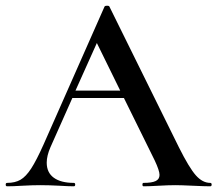

<svg xmlns="http://www.w3.org/2000/svg" viewBox="-27 -654 763 674"><path d="M711 0Q692 0 650 -2Q608 -4 589 -4Q564 -4 530 -2Q496 0 477 0Q473 0 473 -6Q473 -12 477 -12Q506 -12 519.5 -18.5Q533 -25 533 -40Q533 -55 516 -91L408 -310H227L150 -137Q137 -107 137 -83Q137 -48 162 -30Q187 -12 232 -12Q237 -12 237 -6Q237 0 232 0Q214 0 182 -2Q144 -4 114 -4Q87 -4 51 -2Q19 0 -2 0Q-7 0 -7 -6Q-7 -12 -2 -12Q26 -12 45 -23Q64 -34 82.5 -62.5Q101 -91 126 -147L340 -631Q342 -634 349 -634Q356 -634 357 -631L601 -137Q637 -65 660.5 -38.5Q684 -12 711 -12Q716 -12 716 -6Q716 0 711 0ZM395 -336 313 -503 238 -336Z"/></svg>

Font: Cormorant Garamond SemiBold
Style: Regular
Weight: 600
Designer: Christian Thalmann (Catharsis Fonts)
Version: Version 3.000